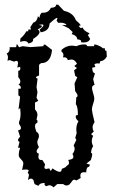

<svg xmlns="http://www.w3.org/2000/svg" viewBox="-20 -781 484 811"><path d="M206.5 10.3Q196.8 1.5 188.5 1.5Q183.6 1.5 176.8 5.4Q168 3.4 168 -2.4L169.4 -7.3L164.6 -7.8Q148.4 -7.8 142.1 3.9L126 -3.4L121.1 -21Q116.7 -26.4 110.8 -26.4Q104.5 -26.4 98.1 -20.5L102.5 -42.5L97.2 -52.2L101.1 -60.1Q101.1 -64.9 90.3 -64.9Q76.7 -64.9 73.2 -63L78.6 -88.9Q78.6 -96.7 75.4 -100.8Q72.3 -105 68.6 -108.4Q64.9 -111.8 62 -116Q59.1 -120.1 59.1 -128.4Q59.1 -139.2 64.9 -156.7L56.2 -157.2L62.5 -181.2Q56.2 -184.6 56.2 -189.5Q56.2 -195.3 64.9 -203.6L56.2 -230.5Q68.4 -231.9 68.4 -240.2Q68.4 -247.1 60.5 -257.8V-266.6Q66.9 -278.8 66.9 -303.7L64.9 -325.2L58.1 -317.9L64.9 -372.6L57.6 -378.4V-406.2H66.9L67.9 -411.1Q67.9 -418.9 58.1 -422.9Q65.9 -429.2 65.9 -437.5Q65.9 -445.3 57.1 -455.1V-481.9Q65.9 -482.4 65.9 -491.2L64.9 -499L53.2 -495.6L56.2 -513.7Q56.2 -523.9 49.3 -523.9Q44.9 -523.9 40 -520.5L20.5 -527.3L11.7 -524.4L13.7 -537.6Q13.7 -547.9 7.8 -554.7Q21 -560.5 21 -575.7L20.5 -581.5H47.9L51.3 -595.7L60.5 -581.5L75.2 -585.9L108.9 -582L164.1 -585.9L163.6 -588.4Q163.6 -592.8 170.4 -592.8L199.7 -570.3Q194.8 -514.2 153.3 -514.2L145 -507.3V-462.4Q132.3 -458 132.3 -454.1Q132.3 -450.7 138.7 -448.7L134.3 -413.1L138.2 -391.6L134.3 -367.7L141.6 -355L127.9 -347.7V-318.4Q138.2 -308.6 138.2 -294.9L134.3 -275.9L138.7 -271L137.2 -261.7Q127.9 -259.8 127.9 -248Q127.9 -239.3 133.8 -224.1Q144.5 -219.2 144.5 -206.1Q144.5 -199.2 141.1 -193.4Q137.7 -187.5 137.7 -181.2Q137.7 -170.9 144.5 -159.7Q134.8 -148.4 134.8 -141.6Q134.8 -134.8 144 -131.8L142.1 -118.7Q142.1 -105 154.8 -105L158.7 -105.5L170.4 -86.9L167.5 -74.7Q167.5 -67.4 175.3 -67.4L188 -69.8L194.3 -58.6L201.7 -69.8Q222.2 -55.2 231.9 -55.2Q240.7 -55.2 240.7 -67.4L255.9 -74.2L263.7 -82Q271.5 -85.4 271.5 -93.3Q271.5 -99.1 268.1 -105.5Q290 -107.4 290 -118.7Q290 -123.5 286.1 -130.4Q295.4 -142.6 295.4 -152.8Q295.4 -159.7 291 -166.5L302.7 -190.4Q298.3 -193.8 298.3 -200.7L303.7 -218.3L302.2 -233.9Q302.2 -253.9 311.5 -269Q299.8 -278.3 299.8 -288.1L300.8 -293.5L309.1 -295.4Q309.1 -330.6 300.3 -340.8L302.2 -369.6Q307.6 -372.1 307.6 -376.5Q307.6 -383.3 297.4 -396.5L294.9 -428.7L306.6 -454.6L297.4 -460.9L293 -483.9L305.2 -493.7L293.9 -502L305.2 -511.7Q296.4 -529.8 280.8 -529.8L266.6 -526.9Q263.7 -539.1 251 -539.1L246.1 -538.6L248 -548.3Q248 -556.6 239.7 -563.5V-570.3Q259.3 -588.4 284.7 -588.4L303.2 -585.9Q316.9 -593.3 335 -593.3L343.3 -592.8L349.6 -585.9H377L378.9 -593.8Q401.4 -588.9 415 -577.1H423.3L422.9 -572.8Q422.9 -566.9 429.7 -565.9L431.2 -542Q419.9 -522.9 404.3 -522.9L400.4 -512.7L392.6 -513.2Q381.8 -513.2 378.9 -508.8L382.8 -498L369.6 -495.1Q369.6 -473.1 381.3 -471.2L373.5 -446.8L379.4 -422.4Q368.7 -420.4 368.7 -408.7Q368.7 -402.3 373.5 -387Q378.4 -371.6 378.4 -363.3Q378.4 -356.9 373.3 -342.3Q368.2 -327.6 368.2 -318.4Q368.2 -310.5 379.4 -264.6Q371.1 -253.4 371.1 -243.2Q371.1 -234.4 376 -225.1L364.7 -214.4L373.5 -207Q367.7 -195.8 367.7 -185.5Q367.7 -174.3 373.5 -163.6Q364.7 -150.9 364.7 -133.8L366.7 -134.3Q369.6 -134.3 369.6 -129.4Q369.6 -122.6 363.8 -105L345.2 -90.3L360.4 -85L356 -76.7Q344.2 -75.7 344.2 -52.7L335.4 -53.7Q319.3 -53.7 319.3 -38.6L320.8 -29.3L303.7 -19L293.5 -22Q289.1 -22 286.1 -18.1Q283.2 -14.2 280 -9.8Q276.9 -5.4 272.7 -1.5Q268.6 2.4 261.2 2.4Q253.4 2.4 247.1 -3.4H221.7ZM217.3 -761.2H225.6L250 -735.4Q289.6 -726.6 300.3 -695.8Q320.3 -678.7 320.3 -674.3Q320.3 -672.4 316.9 -672.4L313 -672.9Q316.4 -662.6 323.2 -662.6L330.1 -664.6Q331.5 -651.9 358.4 -640.1L351.1 -632.8L360.8 -616.7Q355 -601.6 333.5 -601.6L321.8 -602.5L322.8 -606.4Q322.8 -613.8 306.6 -614.7Q305.2 -630.9 282.7 -637.2L287.1 -645.5L270 -661.6L241.7 -675.8L261.7 -674.8Q254.9 -685.1 236.3 -685.1L225.6 -684.6L219.2 -693.8L222.7 -703.6L221.2 -705.6Q215.3 -705.6 189.5 -681.6Q188 -649.9 151.9 -644.5L147.5 -655.8Q163.6 -668.9 163.6 -674.3Q163.6 -677.7 156.7 -677.7L143.6 -675.8Q157.2 -674.3 157.2 -670.4Q157.2 -665 139.2 -657.2Q147 -652.3 147 -645.5Q147 -633.3 119.6 -616.2L120.1 -612.8Q120.1 -601.6 100.1 -597.2Q95.7 -607.4 83 -607.4Q74.7 -607.4 64.9 -604L66.4 -618.7Q81.5 -630.9 91.3 -648.9H99.1L99.6 -656.2L111.3 -656.7L107.9 -666L120.6 -685.5Q136.7 -689.9 140.1 -712.4L147.5 -705.6V-708.5Q147.5 -718.3 156.2 -727.1H161.1Q185.5 -727.1 194.8 -748Q216.3 -748.5 217.3 -761.2Z"/></svg>

Font: Truetypewriter PolyglOTT
Style: Regular
Weight: 400
Designer: Sergey Beatoff a.k.a. Sam_T
Version: Version 3.76